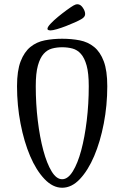

<svg xmlns="http://www.w3.org/2000/svg" viewBox="-20 -867 584 902"><path d="M60 0ZM272 -25Q299 -25 322 -62Q345 -99 361.5 -160.5Q378 -222 387.5 -300.5Q397 -379 397 -462Q397 -523 387 -559Q377 -595 360 -614Q343 -633 320.5 -639Q298 -645 272 -645Q247 -645 224.5 -639Q202 -633 185 -614Q168 -595 158 -559Q148 -523 148 -462Q148 -379 157.5 -300.5Q167 -222 183.5 -160.5Q200 -99 222.5 -62Q245 -25 272 -25ZM272 15Q228 15 189 -26Q150 -67 121.5 -134Q93 -201 76.5 -286.5Q60 -372 60 -462Q60 -535 77 -579Q94 -623 123 -646.5Q152 -670 190.5 -677.5Q229 -685 272 -685Q316 -685 354.5 -677.5Q393 -670 422 -646.5Q451 -623 467.5 -579Q484 -535 484 -462Q484 -372 467.5 -286.5Q451 -201 422.5 -134Q394 -67 355.5 -26Q317 15 272 15ZM216 -724Q213 -724 208 -725.5Q203 -727 203 -732Q203 -740 217.5 -755.5Q232 -771 252 -787.5Q272 -804 292.5 -819Q313 -834 325 -841Q335 -847 344 -847Q358 -847 369 -831Q380 -815 380 -801Q380 -787 362 -777Q352 -771 332 -762Q312 -753 290 -744.5Q268 -736 247.5 -730Q227 -724 216 -724Z"/></svg>

Font: Combo
Style: Regular
Weight: 400
Designer: Eduardo Rodriguez Tunni
Foundry: Eduardo Rodriguez Tunni
Version: Version 1.001